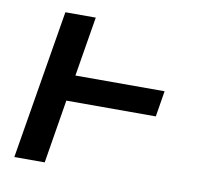

<svg xmlns="http://www.w3.org/2000/svg" viewBox="-65 -601 729 672"><g transform="rotate(10 300.0 -265.0)"><path d="M27 0 115 -530H223L188 -318H505L490 -226H172L135 0Z"/></g></svg>

Font: Iosevka Curly SmBdEx
Style: Italic
Weight: 600
Width: 7
Italic angle: -9°
Monospace: yes
Designer: Belleve Invis
Foundry: Belleve Invis
Version: Version 11.1.0; ttfautohint (v1.8.3)